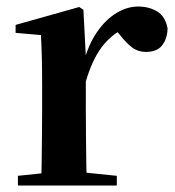

<svg xmlns="http://www.w3.org/2000/svg" viewBox="-20 -572 540 592"><path d="M35.2 0V-29.9L143.3 -41.2H229.8L340.2 -29.9V0ZM106.2 0Q107.9 -25.5 108.4 -67.4Q108.9 -109.4 109.4 -154.8Q109.9 -200.3 109.9 -234.8V-310.2Q109.9 -360.7 109 -394.1Q108.2 -427.5 106.2 -463.8L28.1 -470.7V-495.2L224.2 -550.4L237.2 -541.7L244.6 -398.7V-397.7V-234.8Q244.6 -200.3 245.1 -154.8Q245.6 -109.4 246.1 -67.4Q246.6 -25.5 247.6 0ZM244.4 -320.2 211.3 -380.9H238.4Q253 -435.6 279.6 -473.9Q306.3 -512.2 339.4 -532.1Q372.5 -551.9 405.6 -551.9Q439.2 -551.9 464.4 -536.8Q489.7 -521.7 496.7 -484.5Q495.9 -453.2 480.2 -432.6Q464.4 -411.9 430.2 -411.9Q405.5 -411.9 387.2 -425.8Q369 -439.6 349.8 -464.4L326.8 -490.9L363.4 -485.1Q320.5 -463.1 292.2 -424.7Q263.9 -386.2 244.4 -320.2Z"/></svg>

Font: Noto Serif SC
Style: Regular
Weight: 200
Designer: Ryoko NISHIZUKA 西塚涼子 (kana & ideographs); Frank Grießhammer (Latin, Greek & Cyrillic); Wenlong ZHANG 张文龙 (bopomofo); San
Foundry: Adobe
Version: Version 2.001;hotconv 1.1.0;makeotfexe 2.6.0